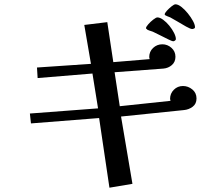

<svg xmlns="http://www.w3.org/2000/svg" viewBox="-20 -846 1040 893"><path d="M894 -388Q894 -363 876 -349.5Q858 -336 835 -334L543 -304L596 9L489 27L441 -297L124 -272L119 -318L436 -342L410 -504L155 -483L152 -532L403 -549L372 -730L479 -743L507 -557L676 -571Q674 -577 674 -580Q674 -606 692 -623Q710 -640 735 -640Q759 -640 777.5 -623.5Q796 -607 796 -582Q796 -558 779.5 -543.5Q763 -529 740 -527L513 -510L537 -352L773 -377Q771 -383 771 -386Q771 -411 788.5 -428.5Q806 -446 831 -446Q855 -446 874.5 -430Q894 -414 894 -388ZM798 -664Q798 -660 793.5 -657Q789 -654 785 -654Q781 -654 762.5 -663Q744 -672 724.5 -682Q705 -692 698 -695Q691 -699 682 -701.5Q673 -704 665 -708Q664 -710 661.5 -711.5Q659 -713 659 -715Q659 -721 669.5 -733Q680 -745 693 -755Q706 -765 712 -765Q724 -765 739 -754Q754 -743 767.5 -726.5Q781 -710 789.5 -693Q798 -676 798 -664ZM887 -719Q887 -715 882 -713Q877 -711 874 -711Q866 -711 845.5 -722.5Q825 -734 803.5 -747Q782 -760 772 -765Q768 -767 757 -771Q746 -775 746 -779Q746 -785 756 -796Q766 -807 778 -816.5Q790 -826 796 -826Q808 -826 823.5 -814Q839 -802 853.5 -784Q868 -766 877.5 -748.5Q887 -731 887 -719Z"/></svg>

Font: Kaisei Decol Medium
Style: Regular
Weight: 500
Designer: Font-Kai, 金井和夫
Foundry: KAZUO KANAI
Version: Version 5.003